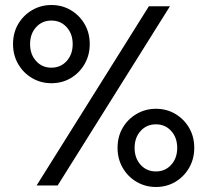

<svg xmlns="http://www.w3.org/2000/svg" viewBox="-20 -740 827 766"><path d="M210 0H126L574 -715H658ZM602 6Q560 6 525 -14.5Q490 -35 469.5 -70.5Q449 -106 449 -150Q449 -195 469.5 -230Q490 -265 525 -285.5Q560 -306 602 -306Q645 -306 679.5 -285.5Q714 -265 734.5 -230Q755 -195 755 -150Q755 -106 734.5 -70.5Q714 -35 679.5 -14.5Q645 6 602 6ZM602 -56Q639 -56 663 -82.5Q687 -109 687 -150Q687 -191 663 -217.5Q639 -244 602 -244Q565 -244 541 -217.5Q517 -191 517 -150Q517 -109 541 -82.5Q565 -56 602 -56ZM185 -408Q143 -408 108 -428.5Q73 -449 52.5 -484.5Q32 -520 32 -564Q32 -609 52.5 -644Q73 -679 108 -699.5Q143 -720 185 -720Q228 -720 262.5 -699.5Q297 -679 317.5 -644Q338 -609 338 -564Q338 -520 317.5 -484.5Q297 -449 262.5 -428.5Q228 -408 185 -408ZM185 -470Q222 -470 246 -496.5Q270 -523 270 -564Q270 -605 246 -631.5Q222 -658 185 -658Q148 -658 124 -631.5Q100 -605 100 -564Q100 -523 124 -496.5Q148 -470 185 -470Z"/></svg>

Font: Wix Madefor Text
Style: Regular
Weight: 400
Designer: Dalton Maag Ltd
Foundry: Dalton Maag Ltd
Version: Version 3.100